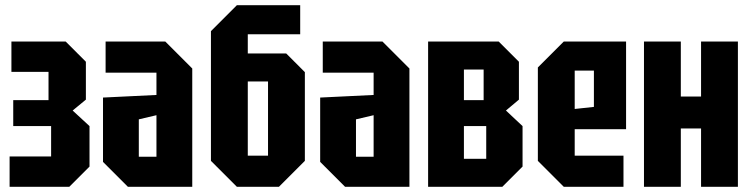

<svg xmlns="http://www.w3.org/2000/svg" viewBox="-20 -720 2900 740"><path d="M325 -78 247 0H17V-117H177V-234H31V-334H167V-443H24V-560H233L311 -482V-336L260 -294L325 -234Z M377 -96V-344L583 -354V-440H387V-560H617L721 -456V0H473ZM515 -260V-116H583V-276Z M935 -120H1013V-406H935ZM893 0 793 -100V-600L893 -700H1137V-588H935V-514H1083L1155 -442V-100L1055 0Z M1214 -96V-344L1420 -354V-440H1224V-560H1454L1558 -456V0H1310ZM1352 -260V-116H1420V-276Z M1630 -560V0H1916L1994 -78V-234L1930 -294L1980 -336V-482L1902 -560ZM1768 -334V-452H1844V-334ZM1768 -108V-234H1854V-108Z M2053 -100V-460L2153 -560H2393V-222H2195V-120H2383V0H2153ZM2195 -300 2269 -308V-448H2195Z M2462 0V-560H2604V-348H2682V-560H2824V0H2682V-225H2604V0Z"/></svg>

Font: Tektur Condensed SemiBold
Style: Regular
Weight: 600
Width: 3
Designer: Adam Jagosz
Foundry: Adam Jagosz
Version: Version 1.005;gftools[0.9.30]